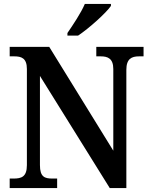

<svg xmlns="http://www.w3.org/2000/svg" viewBox="-20 -951 764 971"><path d="M321 -784V-771H375C432 -809 517 -886 541 -921V-931H409C390 -886 349 -825 321 -784ZM29 0H269V-48H245C206 -48 182 -56 182 -116V-567L535 0H619V-598C619 -654 646 -666 683 -666H706V-714H467V-666H490C525 -666 553 -655 553 -602V-189L229 -714H29V-666H52C87 -666 116 -658 116 -602V-116C116 -56 88 -48 48 -48H29Z"/></svg>

Font: Noto Serif Khmer SemiCondensed SemiBold
Style: Regular
Weight: 600
Width: 4
Designer: Danh Hong and the Monotype Design Team
Foundry: Monotype Imaging Inc.
Version: Version 2.004